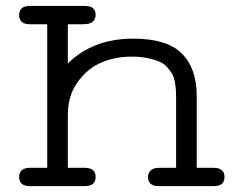

<svg xmlns="http://www.w3.org/2000/svg" viewBox="-20 -631 827 651"><path d="M82 -62H140.1V-548.8H82Q44.9 -548.8 44.9 -579.8Q44.9 -610.8 81.1 -610.8H268.1Q304.2 -610.8 304.2 -580.1Q304.2 -562 288.1 -553.2Q281.2 -549.3 259.8 -548.8H210V-416Q295.9 -500 431.2 -500Q546.4 -500 596.7 -449.5Q647 -398.9 647 -306.2V-62H704.1Q741.2 -62 741.2 -31Q741.2 0 705.1 0H518.1Q481.9 0 481.9 -30.8Q481.9 -48.8 498 -58.1Q504.9 -62 525.9 -62H577.1V-294.9Q577.1 -313 576.7 -322Q576.2 -331.1 573.5 -349.1Q570.8 -367.2 565.4 -377.2Q560.1 -387.2 549.1 -400.6Q538.1 -414.1 522.5 -421.1Q506.8 -428.2 482.4 -433.6Q458 -439 425.8 -439Q372.6 -439 325.7 -419.9Q278.8 -400.9 244.4 -354.5Q210 -308.1 210 -241.2V-62H267.1Q304.2 -62 304.2 -31Q304.2 0 268.1 0H81.1Q44.9 0 44.9 -31Q44.9 -62 82 -62Z"/></svg>

Font: CMU Typewriter Text Variable Width
Style: Medium
Weight: 500
Version: Version 0.7.0